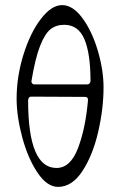

<svg xmlns="http://www.w3.org/2000/svg" viewBox="-20 -717 470 751"><path d="M45 -331Q45 -417 71.5 -502.5Q98 -588 139.5 -642.5Q181 -697 223 -697Q265 -697 302.5 -646Q340 -595 362.5 -519Q385 -443 385 -375Q385 -292 364 -201Q343 -110 302.5 -48Q262 14 207 14Q164 14 126.5 -42Q89 -98 67 -180Q45 -262 45 -331ZM322 -387Q327 -387 330.5 -391Q334 -395 334 -400Q334 -508 310 -564Q286 -620 231 -620Q200 -620 178 -603Q156 -586 137 -538Q118 -490 103 -400V-398Q103 -394 106 -390.5Q109 -387 113 -387ZM324 -323V-327Q324 -333 321 -335.5Q318 -338 311 -338L102 -339Q96 -339 93 -334.5Q90 -330 90 -324Q90 -60 201 -60Q255 -60 284.5 -136Q314 -212 324 -323Z"/></svg>

Font: EB Garamond
Style: Regular
Weight: 400
Designer: Georg Duffner and Octavio Pardo
Foundry: Georg Duffner
Version: Version 1.000; ttfautohint (v1.6)